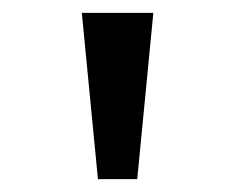

<svg xmlns="http://www.w3.org/2000/svg" viewBox="-20 -749 366 298"><path d="M132 -471H193L218 -729H107Z"/></svg>

Font: Noto Sans Gurmukhi UI
Style: Regular
Weight: 400
Designer: Jelle Bosma - Monotype Design Team
Foundry: Monotype Imaging Inc.
Version: Version 2.004